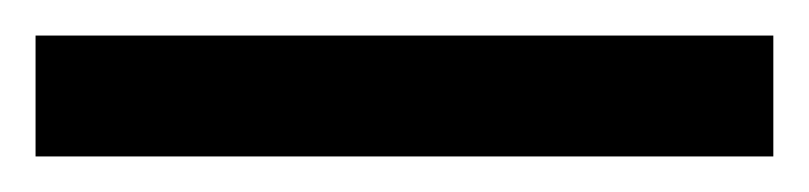

<svg xmlns="http://www.w3.org/2000/svg" viewBox="-22 70 455 108"><path d="M-2 90H413V158H-2Z"/></svg>

Font: utamil15
Style: Book
Weight: 400
Designer: Jelle Bosma - Monotype Design Team
Foundry: Monotype Imaging Inc.
Version: Version 2.003